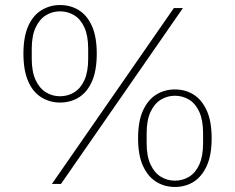

<svg xmlns="http://www.w3.org/2000/svg" viewBox="-20 -730 933 762"><path d="M222 0H186L670 -698H706ZM218 -323Q178 -323 144.5 -343.5Q111 -364 92 -407Q73 -450 73 -517Q73 -584 92 -626.5Q111 -669 144.5 -689.5Q178 -710 218 -710Q260 -710 293 -689.5Q326 -669 345 -626.5Q364 -584 364 -517Q364 -450 345 -407Q326 -364 293 -343.5Q260 -323 218 -323ZM218 -348Q249 -348 274.5 -363.5Q300 -379 315 -412Q330 -445 330 -497V-536Q330 -588 315 -621Q300 -654 274.5 -669.5Q249 -685 218 -685Q188 -685 162.5 -669.5Q137 -654 121.5 -621Q106 -588 106 -536V-497Q106 -445 121.5 -412Q137 -379 162.5 -363.5Q188 -348 218 -348ZM674 12Q633 12 600 -8.5Q567 -29 547.5 -71.5Q528 -114 528 -181Q528 -249 547.5 -291.5Q567 -334 600 -354.5Q633 -375 674 -375Q716 -375 748.5 -354.5Q781 -334 800.5 -291.5Q820 -249 820 -181Q820 -114 800.5 -71.5Q781 -29 748.5 -8.5Q716 12 674 12ZM674 -13Q705 -13 730.5 -28.5Q756 -44 771 -77Q786 -110 786 -162V-201Q786 -253 771 -286Q756 -319 730.5 -334.5Q705 -350 674 -350Q644 -350 618.5 -334.5Q593 -319 577.5 -286Q562 -253 562 -201V-162Q562 -110 577.5 -77Q593 -44 618.5 -28.5Q644 -13 674 -13Z"/></svg>

Font: IBM Plex Sans ExtraLight
Style: Regular
Weight: 250
Designer: Mike Abbink, Paul van der Laan, Pieter van Rosmalen
Foundry: Bold Monday
Version: Version 3.201